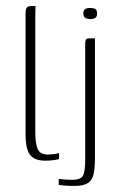

<svg xmlns="http://www.w3.org/2000/svg" viewBox="-20 -525 398 631"><path d="M128 3Q94 3 79 -16Q64 -35 64 -84V-481Q64 -489 65.5 -494.5Q67 -500 70.5 -502.5Q74 -505 82 -505H97Q97 -505 96.5 -496.5Q96 -488 96 -472V-91Q96 -53 104 -35Q112 -17 138 -17Q144 -17 157 -18.5Q170 -20 174 -22V-2Q169 -1 158 1Q147 3 128 3ZM225 86Q208 86 193.5 85Q179 84 173 83V63Q178 64 192.5 65Q207 66 217 66Q245 66 252.5 52.5Q260 39 260 -1V-381Q260 -387 261 -391.5Q262 -396 265.5 -397.5Q269 -399 276 -399H292V-3Q292 30 287 49.5Q282 69 267.5 77.5Q253 86 225 86ZM277 -462Q269 -462 261.5 -465.5Q254 -469 254 -480Q254 -492 260.5 -495.5Q267 -499 276 -499Q286 -499 292.5 -496Q299 -493 299 -480Q299 -469 292 -465.5Q285 -462 277 -462Z"/></svg>

Font: Genos Thin ExtraLight
Style: Regular
Weight: 250
Version: Version 1.010